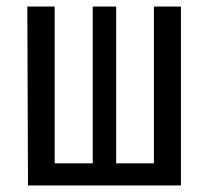

<svg xmlns="http://www.w3.org/2000/svg" viewBox="-20 -570 640 590"><path d="M66 0 64 -550H148V-68H265V-550H337V-68H453V-550H536V0Z"/></svg>

Font: Liga JetBrainsMono Nerd Font
Style: Regular
Weight: 400
Designer: Philipp Nurullin, Konstantin Bulenkov
Foundry: JetBrains
Version: Version 2.225; ttfautohint (v1.8.3)